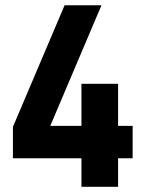

<svg xmlns="http://www.w3.org/2000/svg" viewBox="-20 -715 561 740"><path d="M435.1 -105V4.9H293.9V-105H29.8V-226.1L229 -694.8H371.1L173.8 -230H293.9V-392.1H435.1V-230H491.2V-105Z"/></svg>

Font: D-DIN-PRO ExtraBold
Style: Bold
Weight: 800
Designer: Charles Nix
Foundry: CyberFei
Version: Version 1.000;hotconv 1.0.109;makeotfexe 2.5.65596